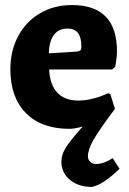

<svg xmlns="http://www.w3.org/2000/svg" viewBox="-20 -498 510 760"><path d="M453 170Q390 232 344 242Q291 242 257 214Q223 186 223 141Q223 114 241 85.5Q259 57 307 3Q275 12 255 12Q144 12 82.5 -50.5Q21 -113 21 -224Q21 -297 52 -355Q83 -413 138.5 -445.5Q194 -478 265 -478Q443 -478 443 -295Q443 -276 440 -257.5Q437 -239 436 -234L424 -223H175V-217Q179 -159 208.5 -129.5Q238 -100 289 -100Q317 -100 343.5 -106.5Q370 -113 387 -120Q404 -127 408 -129L417 -125L435 -67Q374 14 351 54Q328 94 328 120Q328 134 337 142.5Q346 151 361 151Q377 151 395 144Q413 137 426 128ZM173 -287 286 -294Q296 -296 299 -299.5Q302 -303 302 -315Q302 -385 248 -385Q177 -385 173 -287Z"/></svg>

Font: Alegreya ExtraBold
Style: Regular
Weight: 800
Designer: Juan Pablo del Peral
Foundry: Huerta Tipografica
Version: Version 2.007; ttfautohint (v1.6)